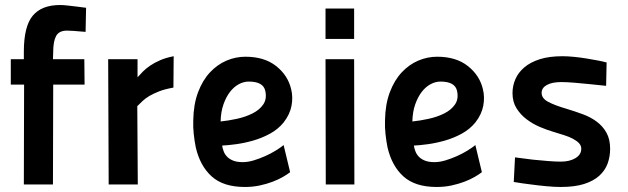

<svg xmlns="http://www.w3.org/2000/svg" viewBox="-20 -735 2504 765"><path d="M76 -398H23V-499H75V-529Q75 -630 110.5 -672.5Q146 -715 219 -715Q232 -715 249.5 -713Q267 -711 284 -709Q303 -706 323 -704L321 -608Q308 -609 296 -610Q285 -611 272 -612Q259 -613 247 -613Q215 -613 203.5 -591.5Q192 -570 192 -528L191 -499H316L317 -398H192L191 0H75Z M411 -499H528V-427Q537 -437 548.5 -449Q560 -461 577.5 -473Q595 -485 618 -495Q641 -505 672 -511L671 -386Q637 -380 614 -371Q591 -362 575 -352.5Q559 -343 548 -332.5Q537 -322 527 -312L529 0H413Z M1136 -49Q1126 -41 1108 -30.5Q1090 -20 1066.5 -11Q1043 -2 1015 4Q987 10 956 10Q870 10 823.5 -32Q777 -74 760 -148Q755 -173 752 -200.5Q749 -228 750 -255Q751 -319 769 -367Q787 -415 816.5 -446.5Q846 -478 882.5 -493.5Q919 -509 958 -509Q1033 -509 1080 -472Q1127 -435 1140 -380Q1148 -348 1141.5 -313.5Q1135 -279 1110 -247Q1088 -220 1056 -202.5Q1024 -185 989 -175Q954 -165 921 -160.5Q888 -156 865 -155Q867 -142 872 -130Q877 -118 886.5 -109Q896 -100 910.5 -94.5Q925 -89 947 -89Q968 -89 991 -96Q1014 -103 1036.5 -113Q1059 -123 1078.5 -135Q1098 -147 1110 -157ZM971 -410Q951 -410 931.5 -399.5Q912 -389 896.5 -369Q881 -349 870.5 -319.5Q860 -290 859 -251Q889 -254 923.5 -261.5Q958 -269 986 -283Q1014 -297 1029 -319Q1044 -341 1037 -373Q1029 -410 971 -410Z M1277 -499H1391L1392 0H1278ZM1277 -701H1391V-580H1277Z M1900 -49Q1890 -41 1872 -30.5Q1854 -20 1830.5 -11Q1807 -2 1779 4Q1751 10 1720 10Q1634 10 1587.5 -32Q1541 -74 1524 -148Q1519 -173 1516 -200.5Q1513 -228 1514 -255Q1515 -319 1533 -367Q1551 -415 1580.5 -446.5Q1610 -478 1646.5 -493.5Q1683 -509 1722 -509Q1797 -509 1844 -472Q1891 -435 1904 -380Q1912 -348 1905.5 -313.5Q1899 -279 1874 -247Q1852 -220 1820 -202.5Q1788 -185 1753 -175Q1718 -165 1685 -160.5Q1652 -156 1629 -155Q1631 -142 1636 -130Q1641 -118 1650.5 -109Q1660 -100 1674.5 -94.5Q1689 -89 1711 -89Q1732 -89 1755 -96Q1778 -103 1800.5 -113Q1823 -123 1842.5 -135Q1862 -147 1874 -157ZM1735 -410Q1715 -410 1695.5 -399.5Q1676 -389 1660.5 -369Q1645 -349 1634.5 -319.5Q1624 -290 1623 -251Q1653 -254 1687.5 -261.5Q1722 -269 1750 -283Q1778 -297 1793 -319Q1808 -341 1801 -373Q1793 -410 1735 -410Z M2395 -393Q2360 -396 2327 -400Q2298 -403 2268 -405.5Q2238 -408 2216 -408Q2180 -408 2159 -396.5Q2138 -385 2138 -365Q2138 -343 2164.5 -329Q2191 -315 2239 -301Q2272 -291 2303 -279.5Q2334 -268 2358 -250Q2382 -232 2396.5 -206Q2411 -180 2411 -142Q2411 -111 2401 -83.5Q2391 -56 2368 -35Q2345 -14 2307.5 -2Q2270 10 2214 10Q2190 10 2157.5 7Q2125 4 2096 0Q2062 -4 2027 -10L2032 -108Q2068 -103 2102 -99Q2131 -96 2162 -93.5Q2193 -91 2214 -91Q2250 -91 2273 -105Q2296 -119 2296 -142Q2296 -155 2287 -164.5Q2278 -174 2263 -182Q2248 -190 2227.5 -196.5Q2207 -203 2184 -210Q2160 -217 2131.5 -229Q2103 -241 2078.5 -259.5Q2054 -278 2038 -303.5Q2022 -329 2022 -364Q2022 -393 2033.5 -419.5Q2045 -446 2069 -466.5Q2093 -487 2130.5 -499Q2168 -511 2221 -511Q2242 -511 2267 -508.5Q2292 -506 2316.5 -502Q2341 -498 2362 -494Q2383 -490 2397 -486Z"/></svg>

Font: Panefresco 800wt
Style: Regular
Weight: 800
Designer: Campivisivi
Foundry: Campivisivi & Chank Co
Version: Version 1.001